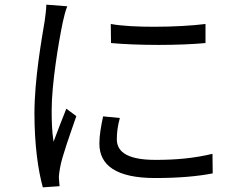

<svg xmlns="http://www.w3.org/2000/svg" viewBox="-20 -777 1040 825"><path d="M179 -757C179 -736 175 -710 172 -687C159 -608 128 -436 128 -290C128 -153 144 -44 164 28L236 23L233 -12C233 -25 235 -39 238 -56C246 -104 284 -208 308 -278L265 -310C249 -271 227 -213 210 -168C203 -216 202 -256 202 -304C202 -416 231 -592 250 -683C254 -702 262 -733 269 -750ZM457 -592C513 -587 585 -584 661 -584C737 -584 810 -587 863 -592V-674C810 -667 726 -662 642 -662C573 -662 505 -665 456 -674ZM423 -277C414 -234 407 -196 407 -160C407 -67 479 -12 647 -12C751 -12 833 -20 894 -32L893 -116C813 -97 737 -90 648 -90C512 -90 482 -134 482 -179C482 -208 486 -238 495 -270Z"/></svg>

Font: Spoqa Han Sans Neo Regular
Style: Regular
Weight: 400
Designer: [Spoqa Han Sans Neo] Dong-huui Kim  Younghwa Kang  Yujin Lee  [Noto Sans] Ryoko NISHIZUKA  (kana & ideographs); Paul D. 
Foundry: Spoqa (http://www.spoqa-han-sans.com)
Version: Version 1.000